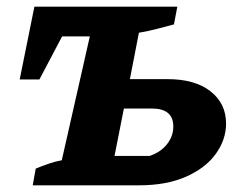

<svg xmlns="http://www.w3.org/2000/svg" viewBox="-20 -555 722 575"><path d="M78 0 87 -50Q106 -58 126.5 -65Q147 -72 165 -75L249 -446H166L98 -317H39L83 -535H511L501 -482Q474 -475 450 -468.5Q426 -462 396 -457L369 -318H482Q564 -318 610.5 -281.5Q657 -245 657 -185Q657 -137 626.5 -94.5Q596 -52 537.5 -26Q479 0 396 0ZM323 -88H428Q461 -99 480 -123Q499 -147 499 -176Q499 -230 435 -230H351Z"/></svg>

Font: Piazzolla SC
Style: Bold Italic
Weight: 700
Italic angle: -11.3°
Designer: Juan Pablo del Peral
Foundry: Huerta Tipografica
Version: Version 1.330